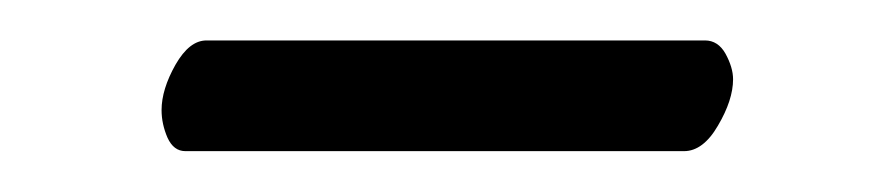

<svg xmlns="http://www.w3.org/2000/svg" viewBox="-20 -593 437 94"><path d="M314.9 -519C321.1 -519 326.7 -523.2 331.5 -531.5C336.4 -539.8 338.9 -547.4 338.9 -554.2C338.9 -558.1 337.6 -562.3 335.2 -566.7C332.8 -571 329.4 -573.2 325.2 -573.2H81.1C75.5 -573.2 70.5 -569.3 65.9 -561.3C61.4 -553.3 59.1 -545.9 59.1 -539.1C59.1 -534.5 60.1 -530 62 -525.6C64 -521.2 66.9 -519 70.8 -519Z"/></svg>

Font: Linux Biolinum G
Style: Bold
Weight: 700
Designer: Philipp H. Poll
Foundry: Philipp H. Poll
Version: Version 1.1.0